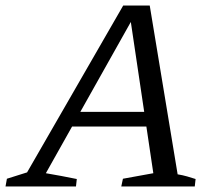

<svg xmlns="http://www.w3.org/2000/svg" viewBox="-49 -675 795 695"><path d="M594 -44Q612 -41 628 -36.5Q644 -32 659 -27L656 0H390L396 -28L506 -48L420 -626L440 -623L117 -48Q145 -43 173 -38Q201 -33 229 -27L226 0H-29L-24 -28L49 -51L397 -655H493ZM177 -217 202 -270H522L528 -217Z"/></svg>

Font: Piazzolla Thin
Style: Italic
Weight: 400
Italic angle: -11.3°
Version: Version 2.005